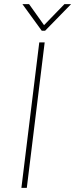

<svg xmlns="http://www.w3.org/2000/svg" viewBox="-20 -904 362 924"><path d="M181 -756 88 -884H120L192 -783L290 -884H322L197 -756ZM169 -700H195L109 0H83Z"/></svg>

Font: Haskoy Thin
Style: Italic
Weight: 100
Designer: Ertekin Erdin
Foundry: Ertekin Erdin
Version: Version 2.000; ttfautohint (v1.8.4.7-5d5b)